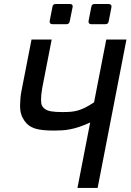

<svg xmlns="http://www.w3.org/2000/svg" viewBox="-20 -923 642 943"><path d="M237.3 -804.2Q230 -804.2 226.3 -808.6Q222.7 -813 224.1 -820.3L237.8 -890.1Q239.7 -903.3 253.4 -903.3H323.7Q336.9 -903.3 336.9 -891.6Q336.9 -888.7 336.4 -887.2L322.3 -817.4Q319.3 -804.2 306.6 -804.2ZM428.2 -804.2Q420.9 -804.2 417.2 -808.6Q413.6 -813 415 -820.3L428.7 -890.1Q430.7 -903.3 444.3 -903.3H514.2Q521.5 -903.3 525.1 -898.9Q528.8 -894.5 527.3 -887.2L513.7 -817.4Q511.2 -804.2 498 -804.2ZM422.9 -321.3Q394 -308.1 370.6 -300.3Q347.2 -292.5 326.2 -288.3Q305.2 -284.2 286.1 -283Q267.1 -281.7 247.1 -281.7Q214.4 -281.7 190.9 -284.2Q167.5 -286.6 150.6 -292.2Q133.8 -297.9 121.8 -306.9Q109.9 -315.9 100.1 -329.6Q89.4 -344.7 84 -362.1Q78.6 -379.4 78.6 -405.3Q78.6 -419.9 80.3 -439.9Q82 -460 85.9 -478.5L134.8 -729H233.9L187.5 -491.2Q184.6 -475.6 183.1 -460.4Q181.6 -445.3 181.6 -434.1Q181.6 -414.6 185.5 -406Q189.5 -397.5 195.3 -392.1Q208 -380.4 229 -376.5Q250 -372.6 286.6 -372.6Q309.1 -372.6 327.4 -374Q345.7 -375.5 363.3 -380.6Q380.9 -385.7 399.7 -395.3Q418.5 -404.8 441.9 -420.4L502 -729H601.1L459.5 0H360.4Z"/></svg>

Font: Hack
Style: Italic
Weight: 400
Italic angle: -11°
Monospace: yes
Designer: Christopher Simpkins
Foundry: Christopher Simpkins
Version: Version 2.019; ttfautohint (v1.4.1) -l 4 -r 80 -G 350 -x 0 -